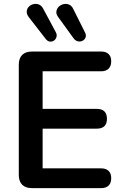

<svg xmlns="http://www.w3.org/2000/svg" viewBox="-20 -971 637 991"><path d="M145 0Q112 0 94.5 -17.5Q77 -35 77 -68V-637Q77 -670 94.5 -687.5Q112 -705 145 -705H502Q527 -705 540.5 -692Q554 -679 554 -655Q554 -630 540.5 -616.5Q527 -603 502 -603H200V-409H480Q506 -409 519 -396Q532 -383 532 -358Q532 -333 519 -320Q506 -307 480 -307H200V-102H502Q527 -102 540.5 -89Q554 -76 554 -51Q554 -26 540.5 -13Q527 0 502 0ZM360 -773 281 -882Q269 -898 271 -912Q273 -926 283 -936Q293 -946 307.5 -949.5Q322 -953 336 -947.5Q350 -942 358 -925L419 -803Q426 -789 421.5 -777.5Q417 -766 406 -760.5Q395 -755 382.5 -757.5Q370 -760 360 -773ZM216 -770 129 -882Q117 -898 118 -912Q119 -926 128.5 -936Q138 -946 152 -949.5Q166 -953 180 -948Q194 -943 203 -926L268 -805Q275 -792 271.5 -780Q268 -768 258.5 -761.5Q249 -755 237 -756.5Q225 -758 216 -770Z"/></svg>

Font: Nunito
Style: Bold
Weight: 700
Designer: Vernon Adams
Foundry: Vernon Adams
Version: Version 3.602